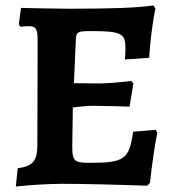

<svg xmlns="http://www.w3.org/2000/svg" viewBox="-20 -674 636 704"><path d="M550 -198 468 -191C454 -90 436 -77 310 -77C252 -77 245 -83 245 -137L247 -280C270 -283 299 -286 324 -286C361 -286 420 -284 455 -283L469 -368L461 -377C421 -372 366 -368 345 -368C316 -368 271 -369 251 -369L258 -526C259 -557 264 -560 312 -560C426 -560 440 -552 440 -496C440 -487 439 -467 438 -456L527 -462C530 -516 539 -592 550 -643L542 -654C481 -645 382 -642 238 -642C184 -642 103 -644 57 -645L49 -585L55 -576C64 -577 78 -578 86 -578C112 -578 118 -568 118 -524L117 -143C117 -84 101 -65 45 -57L38 10C90 4 160 0 209 0C280 0 411 3 520 7L530 -4C536 -62 547 -140 557 -189Z"/></svg>

Font: Alegreya SC
Style: Bold
Weight: 700
Designer: Juan Pablo del Peral
Foundry: Huerta Tipografica
Version: Version 2.007;PS 002.007;hotconv 1.0.88;makeotf.lib2.5.64775